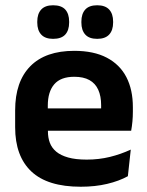

<svg xmlns="http://www.w3.org/2000/svg" viewBox="-20 -697 559 729"><path d="M286.5 12Q160.5 12 99 -46Q37.5 -104 37.5 -214V-278Q37.5 -387 95 -445.5Q152.5 -504 262 -504Q336 -504 385.5 -478Q435 -452 459.8 -404.2Q484.5 -356.5 484.5 -290V-272.5Q484.5 -254.5 482.8 -235.8Q481 -217 478 -200.5H362Q363.5 -228 363.8 -252.8Q364 -277.5 364 -297.5Q364 -332 353 -356.2Q342 -380.5 319.5 -393Q297 -405.5 262 -405.5Q210.5 -405.5 186 -377Q161.5 -348.5 161.5 -296V-250.5L162 -236V-197.5Q162 -174.5 169.2 -155Q176.5 -135.5 193.5 -121.2Q210.5 -107 238.8 -99Q267 -91 309.5 -91Q355.5 -91 397.2 -101.2Q439 -111.5 476.5 -129L465.5 -28Q432 -9.5 386.8 1.2Q341.5 12 286.5 12ZM452 -200.5H105.5V-285.5H452ZM181.5 -549.5Q151.5 -549.5 136.5 -565.8Q121.5 -582 121.5 -611.5V-615Q121.5 -644.5 136.5 -660.8Q151.5 -677 181.5 -677Q213 -677 227.8 -660.8Q242.5 -644.5 242.5 -615V-611.5Q242.5 -582 227.8 -565.8Q213 -549.5 181.5 -549.5ZM349 -549.5Q318.5 -549.5 303.8 -565.8Q289 -582 289 -611.5V-615Q289 -644.5 303.8 -660.8Q318.5 -677 349 -677Q379.5 -677 394.5 -660.8Q409.5 -644.5 409.5 -615V-611.5Q409.5 -582 394.5 -565.8Q379.5 -549.5 349 -549.5Z"/></svg>

Font: Anek Kannada SemiBold
Style: Regular
Weight: 600
Version: Version 1.003